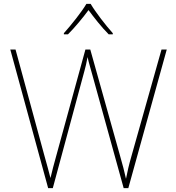

<svg xmlns="http://www.w3.org/2000/svg" viewBox="-20 -969 909 989"><path d="M447 -949H425C401 -908 346 -839 309 -798V-792H330C367 -829 408 -879 436 -917C464 -879 503 -829 540 -792H561V-798C524 -839 471 -908 447 -949ZM839 -714H812L658 -168C643 -116 637 -88 629 -48C620 -88 613 -116 598 -168L445 -714H420L271 -171C257 -121 249 -90 240 -52C231 -90 221 -121 208 -170L60 -714H33L228 0H252L415 -604C421 -627 425 -641 431 -675C439 -639 446 -620 456 -582L617 0H641Z"/></svg>

Font: Noto Sans Arabic UI Th
Style: Regular
Weight: 100
Designer: Monotype Design Team, Nadine Chahine and Nizar Qandah
Foundry: Monotype Imaging Inc.
Version: Version 2.010